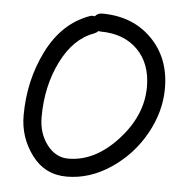

<svg xmlns="http://www.w3.org/2000/svg" viewBox="-45 -594 629 638"><g transform="rotate(5 270.0 -275.0)"><path d="M100 -190Q100 -136 129 -98Q158 -60 200 -60Q289 -60 364.5 -142.5Q440 -225 440 -320Q440 -398 394 -444Q348 -490 270 -490Q269 -490 266.5 -490.5Q264 -491 263 -491Q259 -486 250 -482Q182 -458 141 -375.5Q100 -293 100 -190ZM270 -550Q372 -550 436 -486Q500 -422 500 -320Q500 -243 459 -169Q418 -95 347.5 -47.5Q277 0 200 0Q127 0 83.5 -58.5Q40 -117 40 -190Q40 -307 89.5 -406Q139 -505 230 -538Q237 -541 247 -539Q256 -550 270 -550Z"/></g></svg>

Font: Pecita
Style: Book
Weight: 400
Width: 7
Version: Version 4.3